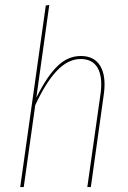

<svg xmlns="http://www.w3.org/2000/svg" viewBox="-20 -754 517 774"><path d="M305.7 -528.3Q360.4 -528.3 384.3 -487.8Q408.2 -447.3 398.9 -377L346.2 0H332L385.3 -376Q394.5 -442.9 374 -479.5Q353.5 -516.1 305.2 -516.1Q254.9 -516.1 210.2 -469.7Q165.5 -423.3 122.1 -330.1L75.7 0H61.5L164.6 -731.9L178.7 -733.9L126.5 -360.4Q168.5 -445.3 210.9 -486.8Q253.4 -528.3 305.7 -528.3Z"/></svg>

Font: Fira Sans Compressed Hair
Style: Italic
Weight: 100
Width: 3
Italic angle: -8°
Designer: Carrois Corporate & Edenspiekermann AG
Foundry: Carrois Corporate GbR & Edenspiekermann AG
Version: Version 4.203;PS 004.203;hotconv 1.0.88;makeotf.lib2.5.64775